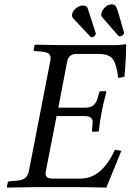

<svg xmlns="http://www.w3.org/2000/svg" viewBox="-20 -850 593 872"><path d="M553 -646Q553 -583 545 -501L517 -496Q510 -555 493.5 -580Q477 -605 427 -605H327Q292 -605 285 -571L245 -361H367Q391 -361 403.5 -371Q416 -381 423 -403L430 -428Q432 -436 439 -436H460L463 -432Q447 -372 442 -342Q433 -299 429 -255L424 -252H403Q395 -252 398 -260L400 -285Q401 -290 401 -293Q401 -305 396.5 -311.5Q392 -318 383 -320.5Q374 -323 359 -323H237L188 -72Q187 -66 187 -62Q187 -39 217 -39H347Q442 -39 502 -170L531 -165Q519 -136 463 2Q387 0 341 0H135Q103 0 13 2L11 0L15 -20Q17 -27 24 -27L53 -29Q81 -31 93.5 -41Q106 -51 111 -72L208 -571Q210 -579 210 -585Q210 -600 200 -607Q190 -614 167 -616L139 -618Q131 -618 133 -625L137 -645L139 -647Q229 -645 260 -645H503Q526 -645 549 -649Q553 -649 553 -646ZM525 -685Q522 -685 518 -687L443 -773Q440 -778 440 -784Q440 -799 454.5 -814.5Q469 -830 488 -830Q500 -830 505 -823Q510 -816 516 -797L543 -703V-700Q543 -694 536.5 -689.5Q530 -685 525 -685ZM307 -779Q307 -797 323.5 -811Q340 -825 355 -825Q374 -825 378 -813L415 -699V-697Q415 -692 409.5 -686.5Q404 -681 397 -681Q392 -681 391 -683L312 -767Q307 -772 307 -779Z"/></svg>

Font: Linux Libertine O
Style: Italic
Weight: 400
Italic angle: -12°
Designer: Philipp H. Poll
Foundry: Philipp H. Poll
Version: Version 5.1.6